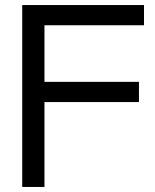

<svg xmlns="http://www.w3.org/2000/svg" viewBox="-20 -740 612 760"><path d="M68 -720H550V-640H156V-416H530V-336H156V0H68Z"/></svg>

Font: Aspekta 400
Style: Regular
Weight: 400
Designer: Ivo Dolenc
Version: Version 2.000